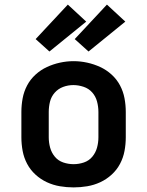

<svg xmlns="http://www.w3.org/2000/svg" viewBox="-20 -807 640 835"><path d="M300 8Q270 8 240.5 3Q211 -2 184 -14.5Q157 -27 134.5 -47.5Q112 -68 98 -94.5Q84 -121 78.5 -150.5Q73 -180 73 -210V-320Q73 -350 78.5 -379.5Q84 -409 98 -435.5Q112 -462 134.5 -482.5Q157 -503 184 -515.5Q211 -528 240.5 -534.5Q270 -541 300 -541Q330 -541 359.5 -534.5Q389 -528 416 -515.5Q443 -503 465.5 -482.5Q488 -462 502 -435.5Q516 -409 521.5 -379.5Q527 -350 527 -320V-210Q527 -180 521.5 -150.5Q516 -121 502 -94.5Q488 -68 465.5 -47.5Q443 -27 416 -14.5Q389 -2 359.5 3Q330 8 300 8ZM300 -93Q323 -93 345 -100.5Q367 -108 381.5 -125.5Q396 -143 402 -165Q408 -187 408 -210V-320Q408 -343 402 -365.5Q396 -388 381 -405Q366 -422 343.5 -429.5Q321 -437 299 -437Q276 -437 254.5 -429Q233 -421 218 -404Q203 -387 197.5 -365Q192 -343 192 -320V-210Q192 -187 198 -165Q204 -143 218.5 -125.5Q233 -108 255 -100.5Q277 -93 300 -93ZM365 -583 305 -637 445 -787 525 -713ZM195 -583 135 -637 275 -787 355 -713Z"/></svg>

Font: Iosevka Curly Extended
Style: Bold
Weight: 700
Width: 7
Monospace: yes
Designer: Belleve Invis
Foundry: Belleve Invis
Version: Version 11.1.0; ttfautohint (v1.8.3)